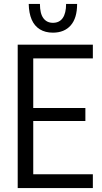

<svg xmlns="http://www.w3.org/2000/svg" viewBox="-20 -956 517 976"><path d="M70 0V-729H452V-659H133L149 -674V-55L133 -70H452V0ZM133 -341V-407H414V-341ZM249 -790Q210 -790 182.5 -807Q155 -824 141 -856.5Q127 -889 126 -936H183Q183 -887 200.5 -863.5Q218 -840 249 -840Q282 -840 299 -864.5Q316 -889 316 -936H372Q372 -864 339.5 -827Q307 -790 249 -790Z"/></svg>

Font: Mona Sans SemiCondensed
Style: Regular
Weight: 400
Width: 4
Designer: Deni Anggara
Foundry: GitHub
Version: Version 2.000